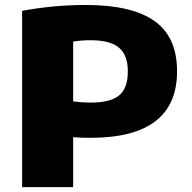

<svg xmlns="http://www.w3.org/2000/svg" viewBox="-20 -770 790 790"><path d="M71 0V-725.5Q131 -736.5 195.5 -743Q260 -749.5 333.5 -749.5Q521.5 -749.5 615 -684Q708.5 -618.5 708.5 -476.5Q708.5 -203 353 -203Q334.5 -203 316.2 -203.5Q298 -204 281 -205.5V0ZM355 -348Q433.5 -348 469.8 -377.2Q506 -406.5 506 -476.5Q506 -544 469 -574.2Q432 -604.5 353.5 -604.5Q313.5 -604.5 281 -599V-353Q316.5 -348 355 -348Z"/></svg>

Font: Encode Sans Exp XBd
Style: Regular
Weight: 800
Width: 7
Designer: Multiple Designers
Foundry: Impallari Type
Version: Version 3.002; ttfautohint (v1.8.3) -l 8 -r 50 -G 200 -x 14 